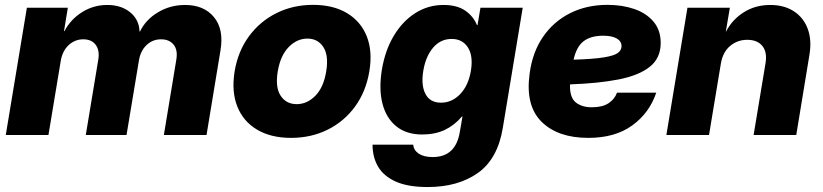

<svg xmlns="http://www.w3.org/2000/svg" viewBox="-20 -547 3335 778"><path d="M3.4 0 88.9 -515.6H254.9L239.3 -420.9H241.2Q266.6 -469.2 313 -498Q359.4 -526.9 414.6 -526.9Q471.2 -526.9 507.6 -497.1Q543.9 -467.3 545.4 -419.4H547.4Q569.8 -466.8 619.6 -496.8Q669.4 -526.9 730 -526.9Q806.2 -526.9 846.9 -477.8Q887.7 -428.7 873.5 -343.3L816.9 0H644L694.3 -304.2Q701.2 -344.2 683.6 -366Q666 -387.7 632.8 -387.7Q598.1 -387.7 573.7 -364.3Q549.3 -340.8 543 -302.2L492.7 0H327.6L378.4 -306.2Q384.3 -343.3 367.7 -365.5Q351.1 -387.7 317.4 -387.7Q283.7 -387.7 258.3 -364.3Q232.9 -340.8 226.1 -299.8L176.3 0Z M1159.2 11.7Q1078.1 11.7 1022 -21.5Q965.8 -54.7 941.7 -115.2Q917.5 -175.8 930.7 -257.8Q944.3 -339.4 988.8 -399.9Q1033.2 -460.4 1100.3 -493.9Q1167.5 -527.3 1248.5 -527.3Q1330.1 -527.3 1386 -493.9Q1441.9 -460.4 1466.1 -399.9Q1490.2 -339.4 1476.6 -257.8Q1462.9 -175.8 1418.7 -115.2Q1374.5 -54.7 1307.6 -21.5Q1240.7 11.7 1159.2 11.7ZM1182.1 -125Q1224.6 -125 1258.1 -159.2Q1291.5 -193.4 1301.8 -257.8Q1312.5 -321.8 1290.3 -356.2Q1268.1 -390.6 1225.6 -390.6Q1183.1 -390.6 1149.7 -356.2Q1116.2 -321.8 1105.5 -257.8Q1094.7 -193.4 1117.2 -159.2Q1139.6 -125 1182.1 -125Z M1712.9 210.9Q1632.8 210.9 1583.5 188.7Q1534.2 166.5 1511.7 127.7Q1489.3 88.9 1489.7 39.1H1654.3Q1656.7 62.5 1677.2 75.9Q1697.8 89.4 1733.4 89.4Q1826.7 89.4 1843.3 -12.7L1854 -74.7H1851.6Q1821.3 -39.1 1782 -20.5Q1742.7 -2 1690.4 -2Q1627.4 -2 1586.4 -34.7Q1545.4 -67.4 1530 -126.2Q1514.6 -185.1 1527.3 -264.2Q1540.5 -343.3 1575.9 -402.3Q1611.3 -461.4 1663.1 -494.1Q1714.8 -526.9 1776.9 -526.9Q1832 -526.9 1865.2 -503.9Q1898.4 -481 1912.6 -445.3H1915L1926.8 -515.6H2098.1L2017.6 -29.8Q1997.1 96.7 1916.5 153.8Q1835.9 210.9 1712.9 210.9ZM1767.1 -130.9Q1811.5 -130.9 1845 -166Q1878.4 -201.2 1888.2 -260.7Q1897.9 -320.3 1876 -354.7Q1854 -389.2 1810.1 -389.2Q1765.1 -389.2 1735.1 -354Q1705.1 -318.8 1695.3 -260.7Q1685.5 -202.1 1703.9 -166.5Q1722.2 -130.9 1767.1 -130.9Z M2363.8 11.7Q2240.7 11.7 2174.6 -53.5Q2108.4 -118.7 2126 -248Q2137.2 -335 2180.2 -397.5Q2223.1 -460 2290.3 -493.7Q2357.4 -527.3 2441.4 -527.3Q2501.5 -527.3 2550.3 -510.5Q2599.1 -493.7 2628.2 -459.2Q2657.2 -424.8 2657.2 -373Q2657.2 -311.5 2613 -276.4Q2568.8 -241.2 2486.6 -225.1Q2404.3 -209 2290 -205.1Q2289.6 -201.7 2289.6 -198.7Q2289.6 -149.9 2314.2 -131.1Q2338.9 -112.3 2377.9 -112.3Q2420.9 -112.3 2445.8 -128.7Q2470.7 -145 2480 -171.4H2639.2Q2611.3 -88.9 2541.7 -38.6Q2472.2 11.7 2363.8 11.7ZM2304.2 -305.2Q2384.8 -307.6 2426.8 -314.5Q2468.8 -321.3 2483.6 -332.5Q2498.5 -343.8 2498.5 -359.9Q2498.5 -379.9 2479 -391.1Q2459.5 -402.3 2424.3 -402.3Q2374 -402.3 2345 -380.1Q2315.9 -357.9 2304.2 -305.2Z M2900.9 -288.6 2853 0H2680.2L2765.6 -515.6H2937.5L2920.9 -418L2922.9 -420.9Q2948.7 -469.2 2995.1 -498Q3041.5 -526.9 3101.1 -526.9Q3157.2 -526.9 3196.5 -501.5Q3235.8 -476.1 3252.9 -430.4Q3270 -384.8 3259.8 -324.2L3206.5 0H3033.7L3082 -291Q3089.4 -335.9 3069.1 -360.8Q3048.8 -385.7 3007.8 -385.7Q2968.3 -385.7 2938.5 -360.8Q2908.7 -335.9 2900.9 -288.6Z"/></svg>

Font: Inter Display Extra Bold
Style: Italic
Weight: 800
Italic angle: -9.39999°
Designer: Rasmus Andersson
Foundry: rsms
Version: Version 4.000;git-4fc901f